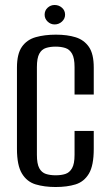

<svg xmlns="http://www.w3.org/2000/svg" viewBox="-20 -738 439 770"><path d="M203 12Q158 12 123 1.5Q88 -9 68 -42Q48 -75 48 -141V-467Q48 -522 68 -550.5Q88 -579 123.5 -589Q159 -599 204 -599Q250 -599 283.5 -588.5Q317 -578 336.5 -550Q356 -522 356 -467V-359H279V-469Q279 -505 269 -522.5Q259 -540 242 -545.5Q225 -551 203 -551Q181 -551 164 -545.5Q147 -540 137.5 -522.5Q128 -505 128 -469V-117Q128 -81 137.5 -63.5Q147 -46 164 -40.5Q181 -35 203 -35Q226 -35 242.5 -40.5Q259 -46 269 -63.5Q279 -81 279 -117V-213H356V-141Q356 -74 336.5 -41.5Q317 -9 283 1.5Q249 12 203 12ZM199 -640Q183 -640 171 -651.5Q159 -663 159 -679Q159 -696 171 -707Q183 -718 199 -718Q216 -718 228.5 -707Q241 -696 241 -679Q241 -663 228.5 -651.5Q216 -640 199 -640Z"/></svg>

Font: Alumni Sans Medium
Style: Regular
Weight: 500
Designer: Robert E. Leuschke
Foundry: Robert E. Leuschke
Version: Version 1.018